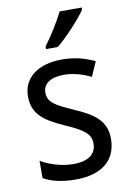

<svg xmlns="http://www.w3.org/2000/svg" viewBox="-87 -820 603 885"><g transform="rotate(-10 214.0 -378.0)"><path d="M359 -756V-766H256C234 -721 196 -661 164 -618V-606H219C264 -642 334 -718 359 -756ZM387 -147C387 -231 334 -268 245 -307C156 -346 126 -364 126 -409C126 -449 161 -475 223 -475C268 -475 311 -462 350 -443L380 -511C335 -533 285 -546 227 -546C118 -546 44 -494 44 -405C44 -319 100 -284 191 -243C279 -205 304 -181 304 -140C304 -92 270 -62 196 -62C140 -62 82 -82 45 -104V-23C82 -2 130 10 196 10C314 10 387 -44 387 -147Z"/></g></svg>

Font: Noto Sans Armenian SemiCondensed
Style: Regular
Weight: 400
Width: 4
Designer: Monotype Design Team
Foundry: Monotype Imaging Inc.
Version: Version 2.008